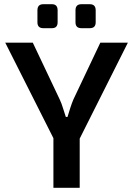

<svg xmlns="http://www.w3.org/2000/svg" viewBox="-20 -893 634 913"><path d="M588 -690 355 -226H239L5 -690H136L264 -420Q273 -401 279.5 -379Q286 -357 293 -337H301Q307 -357 314 -379Q321 -401 329 -420L457 -690ZM359 -305V0H234V-305ZM407 -873Q435 -873 435 -844V-787Q435 -759 407 -759H367Q339 -759 339 -787V-844Q339 -873 367 -873ZM227 -873Q254 -873 254 -844V-787Q254 -759 227 -759H186Q158 -759 158 -787V-844Q158 -873 186 -873Z"/></svg>

Font: Exo 2 SemiBold
Style: Regular
Weight: 600
Designer: Natanael Gama
Foundry: Natanael Gama
Version: Version 2.010